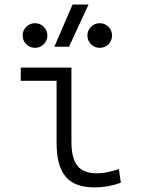

<svg xmlns="http://www.w3.org/2000/svg" viewBox="-20 -815 626 845"><path d="M396 9.8Q309.1 9.8 269 -37.4Q229 -84.5 229 -185.5V-459.5H71.3V-517.6H294.4V-190.4Q294.4 -119.1 320.3 -85.7Q346.2 -52.2 408.7 -52.2Q446.3 -52.2 503.4 -70.8L511.7 -10.7Q455.6 9.8 396 9.8ZM219.2 -609.4 299.3 -794.9H369.6L283.7 -609.4ZM134.3 -604.5Q111.8 -604.5 95.7 -620.4Q79.6 -636.2 79.6 -658.7Q79.6 -681.2 95.7 -697Q111.8 -712.9 134.3 -712.9Q156.7 -712.9 172.6 -697Q188.5 -681.2 188.5 -658.7Q188.5 -636.2 172.6 -620.4Q156.7 -604.5 134.3 -604.5ZM418.9 -604.5Q396.5 -604.5 380.6 -620.4Q364.7 -636.2 364.7 -658.7Q364.7 -681.2 380.6 -697Q396.5 -712.9 418.9 -712.9Q441.4 -712.9 457.3 -697Q473.1 -681.2 473.1 -658.7Q473.1 -636.2 457.3 -620.4Q441.4 -604.5 418.9 -604.5Z"/></svg>

Font: CaskaydiaMono NF Light
Style: Regular
Weight: 300
Designer: Aaron Bell
Foundry: Saja Typeworks
Version: Version 2111.001; ttfautohint (v1.8.4);Nerd Fonts 3.1.1